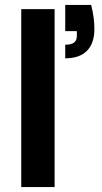

<svg xmlns="http://www.w3.org/2000/svg" viewBox="-20 -757 411 777"><path d="M66 0V-720H201V0ZM244 -521V-576Q268 -576 279.5 -584.5Q291 -593 291 -612V-631H244V-737H349Q356 -708 359 -685.5Q362 -663 362 -639Q362 -582 332 -551.5Q302 -521 244 -521Z"/></svg>

Font: DM Sans 18pt
Style: Bold
Weight: 700
Designer: Colophon Foundry, Jonny Pinhorn
Foundry: Colophon Foundry
Version: Version 4.004;gftools[0.9.30]